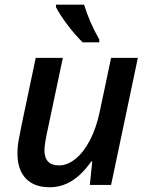

<svg xmlns="http://www.w3.org/2000/svg" viewBox="-20 -786 630 816"><path d="M247.1 -540 184.1 -242.2Q168.9 -173.3 168.9 -147.9Q168.9 -83 231 -83Q266.1 -83 300.8 -110.8Q335.4 -138.7 362.3 -190.2Q389.2 -241.7 403.8 -311L452.1 -540H565.9L452.1 0H361.8L372.1 -100.1H368.2Q328.1 -43.5 284.7 -16.8Q241.2 9.8 190.9 9.8Q125.5 9.8 89.8 -27.3Q54.2 -64.5 54.2 -133.8Q54.2 -164.6 60.1 -194.6Q65.9 -224.6 71.8 -254.9L131.8 -540ZM401.9 -606H331.5Q299.8 -636.7 267.1 -679.9Q234.4 -723.1 217.8 -755.9V-766.1H337.4Q360.4 -690.9 401.9 -618.2Z"/></svg>

Font: Open Sans Semibold
Style: Italic
Weight: 600
Italic angle: -12°
Foundry: Ascender Corporation
Version: Version 1.10